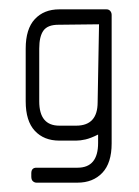

<svg xmlns="http://www.w3.org/2000/svg" viewBox="-20 -314 297 411"><path d="M146 77H58Q54 77 50.5 74Q47 71 47 64V57Q47 45 58 45H146Q190 45 190 -8V-26Q174 -18 163 -15.5Q152 -13 143 -13H107Q74 -13 54.5 -34Q35 -55 35 -97V-210Q35 -252 54.5 -273Q74 -294 107 -294H208Q213 -294 216 -290.5Q219 -287 219 -282V-7Q219 35 199 56Q179 77 146 77ZM105 -261Q82 -261 73 -248.5Q64 -236 64 -210V-97Q64 -45 107 -45H143Q189 -45 189 -95L192 -262Z"/></svg>

Font: Chathura
Style: Regular
Weight: 400
Designer: Appaji Ambarisha Darbha
Foundry: Aditya Fonts
Version: Version 1.001 2016